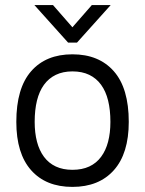

<svg xmlns="http://www.w3.org/2000/svg" viewBox="-20 -723 569 753"><path d="M247 -556 115 -703H188L264 -616L340 -703H414L282 -556ZM44 -245Q44 -377 102 -443.5Q160 -510 264 -510Q368 -510 426.5 -443.5Q485 -377 485 -245Q485 -121 426.5 -55.5Q368 10 264 10Q160 10 102 -55.5Q44 -121 44 -245ZM264 -57Q302 -57 330 -70Q358 -83 376.5 -108Q395 -133 404 -167.5Q413 -202 413 -245Q413 -292 404 -328.5Q395 -365 376.5 -390.5Q358 -416 330 -429.5Q302 -443 264 -443Q227 -443 199 -429.5Q171 -416 152.5 -390.5Q134 -365 125 -328.5Q116 -292 116 -245Q116 -202 125 -167.5Q134 -133 152.5 -108Q171 -83 199 -70Q227 -57 264 -57Z"/></svg>

Font: Haskoy
Style: Regular
Weight: 400
Designer: Ertekin Erdin
Foundry: Ertekin Erdin
Version: Version 1.500